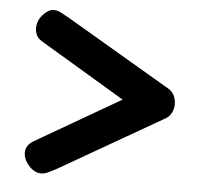

<svg xmlns="http://www.w3.org/2000/svg" viewBox="-43 -552 611 595"><g transform="rotate(5 262.5 -254.0)"><path d="M105 0Q85 0 67.5 -19.5Q50 -39 50 -60Q50 -71 55.5 -80Q61 -89 72 -96L419 -297L426 -197L73 -408Q61 -415 56 -425.5Q51 -436 51 -447Q51 -471 68 -489.5Q85 -508 101 -508Q112 -508 124.5 -501.5Q137 -495 151 -487L476 -296Q488 -289 494 -276.5Q500 -264 500 -250Q500 -236 494 -223.5Q488 -211 476 -204L151 -17Q138 -10 127 -5Q116 0 105 0Z"/></g></svg>

Font: Quicksand Variable Light
Style: Regular
Weight: 300
Designer: Andrew Paglinawan
Foundry: Andrew Paglinawan
Version: Version 3.004